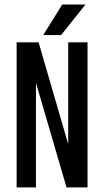

<svg xmlns="http://www.w3.org/2000/svg" viewBox="-20 -809 450 829"><path d="M274.5 -626.2H357.9V0H267.2L135.2 -451.5V0H51.8V-626.2H146.6L274.5 -186.8ZM166.7 -657.6 248.7 -789.5H349.1L243.8 -657.6Z"/></svg>

Font: Teko Variable Light
Style: Regular
Weight: 300
Designer: Manushi Parikh, Jonny Pinhorn
Foundry: Indian Type Foundry
Version: Version 3.000